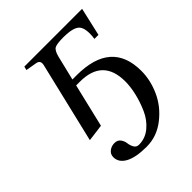

<svg xmlns="http://www.w3.org/2000/svg" viewBox="-203 -615 980 980"><g transform="rotate(-45 287.5 -124.5)"><path d="M106 12 210 -424Q218 -456 188 -460L130 -470L135 -490H552L517 -337H488Q497 -405 476 -430Q455 -455 381 -455Q334 -455 318.5 -446.5Q303 -438 294 -402L262 -270H292Q542 -270 542 -52Q542 15 512 81Q482 147 421.5 194Q361 241 287 241Q210 241 169.5 219Q129 197 129 158Q129 137 145.5 124Q162 111 184 111Q206 111 217 126Q228 141 230 158.5Q232 176 240.5 191Q249 206 267 206Q313 206 349 176Q385 146 405 101Q425 56 435.5 11Q446 -34 446 -72Q446 -235 281 -235H254L198 0Z"/></g></svg>

Font: Heuristica
Style: Italic
Weight: 400
Italic angle: -13°
Version: Version 1.0.2